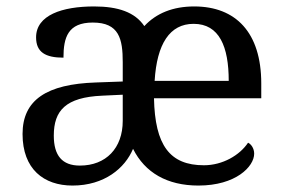

<svg xmlns="http://www.w3.org/2000/svg" viewBox="-20 -566 881 596"><path d="M205 10C304 10 368 -44 393 -104C430 -30 499 10 596 10C712 10 769 -49 769 -89C769 -106 759 -119 750 -123C724 -84 671 -53 613 -53C507 -53 461 -115 458 -261H791V-307C791 -465 712 -546 583 -546C517 -546 465 -525 428 -485C399 -528 347 -546 272 -546C173 -546 92 -519 92 -450C92 -404 121 -387 177 -387C177 -450 191 -496 268 -496C350 -496 361 -445 361 -373V-313L278 -310C125 -305 50 -256 50 -150C50 -41 116 10 205 10ZM690 -315H460C467 -430 507 -492 581 -492C661 -492 690 -421 690 -315ZM228 -52C173 -52 147 -83 147 -145C147 -223 184 -264 297 -269L361 -272V-191C361 -106 309 -52 228 -52Z"/></svg>

Font: Noto Fangsong KSS Rotated
Style: Regular
Weight: 400
Designer: LIU Zhao, ZHANG Congyu, Kushim JIANG
Foundry: Guyu Beijing Co. Ltd.
Version: Version 1.000;November 16, 2022;FontCreator 11.5.0.2427 64-b